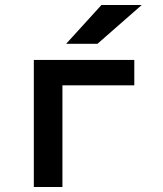

<svg xmlns="http://www.w3.org/2000/svg" viewBox="-20 -752 656 772"><path d="M116 0V-511H520V-409H231V0ZM246 -576 388 -732H550L372 -576Z"/></svg>

Font: Overpass Mono Light
Style: Regular
Weight: 300
Monospace: yes
Designer: Delve Withrington, Dave Bailey
Foundry: Delve Fonts LLC
Version: Version 4.000